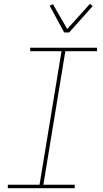

<svg xmlns="http://www.w3.org/2000/svg" viewBox="-20 -985 540 1005"><path d="M371 0H21V-18H187L302 -717H138V-735H488V-717H322L207 -18H371ZM316 -815 240 -955 257 -963 332 -833 451 -965 465 -953 342 -815Z"/></svg>

Font: Iosevka Term Curly Thin
Style: Italic
Weight: 100
Italic angle: -9°
Designer: Belleve Invis
Foundry: Belleve Invis
Version: Version 32.3.0